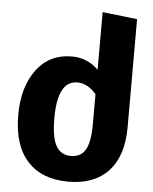

<svg xmlns="http://www.w3.org/2000/svg" viewBox="-54 -806 693 869"><g transform="rotate(5 292.0 -371.0)"><path d="M377 -760 535 -742V-251Q535 -121 471 -51.5Q407 18 289 18Q168 18 102.5 -54Q37 -126 37 -263Q37 -391 96 -469.5Q155 -548 256 -548Q327 -548 377 -498ZM290 -99Q336 -99 356.5 -135Q377 -171 377 -251V-387Q338 -433 291 -433Q201 -433 201 -263Q201 -175 223 -137Q245 -99 290 -99Z"/></g></svg>

Font: FiraGO
Style: Bold
Weight: 700
Designer: bBox Type
Foundry: bBox Type GmbH
Version: Version 1.001;PS 001.001;hotconv 1.0.88;makeotf.lib2.5.64775